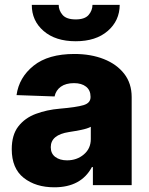

<svg xmlns="http://www.w3.org/2000/svg" viewBox="-20 -780 626 809"><path d="M208.8 9.2Q130.7 9.2 80.1 -30.5Q29.5 -70.3 29.5 -151.3Q29.5 -211.6 57.2 -247.3Q84.9 -283 131 -300.2Q177.2 -317.5 232.2 -322.1Q302.2 -328.1 331.9 -337Q361.5 -345.9 361.5 -370.7V-372.5Q361.5 -399.9 342.7 -414.8Q323.9 -429.7 291.9 -429.7Q257.5 -429.7 236.5 -414.8Q215.6 -399.9 209.9 -373.6L49.7 -379.3Q60 -453.8 121.6 -503.2Q183.2 -552.6 293.3 -552.6Q362.9 -552.6 417.4 -531.1Q471.9 -509.6 503.4 -469.1Q534.8 -428.6 534.8 -370.7V0H371.4V-76H367.2Q321.7 9.2 208.8 9.2ZM262.4 -104.4Q304 -104.4 333.3 -129.3Q362.6 -154.1 362.6 -193.9V-245.7Q348 -237.9 321.6 -232.6Q295.1 -227.3 271 -223.7Q193.9 -212 193.9 -159.8Q193.9 -132.8 213.1 -118.6Q232.2 -104.4 262.4 -104.4ZM369.7 -759.6H484.4Q484 -692.8 433.9 -649.5Q383.9 -606.2 299 -606.2Q213.8 -606.2 163.7 -649.5Q113.6 -692.8 114 -759.6H227.3Q227.3 -736.2 243.6 -717.2Q259.9 -698.2 299 -698.2Q337 -698.2 353.2 -716.8Q369.3 -735.4 369.7 -759.6Z"/></svg>

Font: Inter UI Extra Bold
Style: Regular
Weight: 800
Designer: Rasmus Andersson
Foundry: rsms
Version: 3.2;8d6f07862